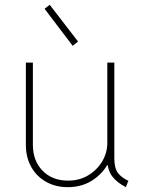

<svg xmlns="http://www.w3.org/2000/svg" viewBox="-20 -773 602 801"><path d="M262.7 7.8Q211.9 7.8 172.4 -14.4Q132.8 -36.6 110.4 -76.4Q87.9 -116.2 87.9 -168.9V-511.7H117.2V-168.9Q117.2 -103 156.7 -61.8Q196.3 -20.5 260.7 -19.5Q309.1 -18.6 346.7 -40.8Q384.3 -63 406 -99.1Q427.7 -135.3 427.7 -176.8V-511.7H457V-113.3Q457 -71.8 471.4 -52.2Q485.8 -32.7 515.6 -18.6L504.9 7.8Q466.8 -12.2 447.8 -37.8Q428.7 -63.5 427.7 -103.5L442.4 -84H418L438.5 -108.4Q420.4 -60.1 373.5 -26.1Q326.7 7.8 262.7 7.8ZM283.2 -582 166 -736.3 187.5 -752.9 305.7 -599.6Z"/></svg>

Font: Reddit Mono ExtraLight
Style: Regular
Weight: 250
Monospace: yes
Designer: Stephen Hutchings
Foundry: Reddit
Version: Version 1.014